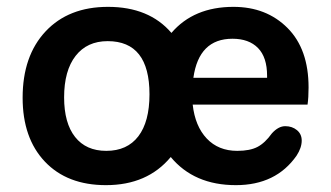

<svg xmlns="http://www.w3.org/2000/svg" viewBox="-20 -530 966 560"><path d="M880 -275Q880 -245 877 -225H542Q549 -162 583 -126Q617 -90 672 -90Q709 -90 731 -101.5Q753 -113 773 -141Q792 -162 812 -162Q832 -162 846 -150.5Q860 -139 860 -120Q860 -99 845 -76Q785 10 668 10Q546 10 478 -72Q410 10 289 10Q176 10 111 -58.5Q46 -127 46 -245Q46 -367 113 -438.5Q180 -510 295 -510Q415 -510 480 -434Q545 -510 661 -510Q757 -510 818.5 -448.5Q880 -387 880 -275ZM658 -417Q560 -417 544 -303H759V-309Q759 -363 732.5 -390Q706 -417 658 -417ZM290 -90Q351 -90 383.5 -132.5Q416 -175 416 -255Q416 -410 294 -410Q234 -410 200.5 -367Q167 -324 167 -246Q167 -171 199 -130.5Q231 -90 290 -90Z"/></svg>

Font: Solway Medium
Style: Regular
Weight: 500
Designer: Mariya V. Pigoulevskaya
Foundry: The Northern Block Ltd.
Version: Version 1.000;hotconv 1.0.109;makeotfexe 2.5.65596